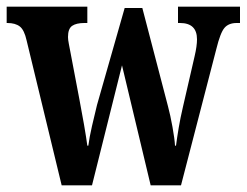

<svg xmlns="http://www.w3.org/2000/svg" viewBox="-22 -556 740 576"><path d="M58 -434Q51 -466 37.5 -476.5Q24 -487 0 -487H-2V-536H240V-487H231Q207 -487 194.5 -478.5Q182 -470 182 -445Q182 -437 184.5 -424.5Q187 -412 189 -401L216 -259Q223 -223 230 -182.5Q237 -142 240 -119H243Q246 -143 254 -178Q262 -213 269 -241L352 -532H405L482 -237Q489 -211 495.5 -175Q502 -139 503 -119H506Q509 -142 514 -172Q519 -202 527 -236L562 -388Q569 -418 569 -438Q569 -487 518 -487H512V-536H698V-487H688Q664 -487 651.5 -472.5Q639 -458 627 -409L521 0H430L344 -360L254 0H163Z"/></svg>

Font: Noto Serif Thai ExtraCondensed
Style: Bold
Weight: 700
Width: 2
Designer: Monotype Design Team
Foundry: Monotype Imaging Inc.
Version: Version 2.002; ttfautohint (v1.8.4.7-5d5b)